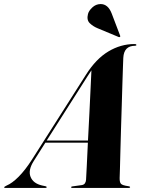

<svg xmlns="http://www.w3.org/2000/svg" viewBox="-82 -926 706 946"><path d="M84.5 -133Q55.5 -87.5 68.5 -54.8Q81.5 -22 125.5 -12L142 -8.5Q148 -7 148 -4Q148 0 141.5 0H-55.5Q-61.5 0 -61.5 -3Q-61.5 -6 -49 -12Q-22.5 -23 9.8 -55.2Q42 -87.5 75 -139L342 -558.5Q391 -636 452 -672.5Q513 -709 580 -709Q590 -709 590 -704.5Q590 -700.5 583.5 -700.5Q528.5 -700.5 525.5 -641Q525 -630.5 523.8 -596Q522.5 -561.5 521 -511.5Q519.5 -461.5 517.8 -404Q516 -346.5 514.2 -288.5Q512.5 -230.5 511.2 -180.2Q510 -130 509 -95.2Q508 -60.5 507.5 -49Q507 -28 514.2 -20.2Q521.5 -12.5 551 -8.5Q559 -7.5 559 -4Q559 0 552 0H274Q268.5 0 268.5 -3.5Q268.5 -7 274 -7.5L320.5 -14Q331.5 -15.5 336.5 -23Q341.5 -30.5 342 -40.5Q343 -57 345.5 -107.2Q348 -157.5 351 -223H141.5ZM348.5 -549 148 -233.5H351.5Q355 -299.5 358.5 -368.5Q362 -437.5 364.5 -494.2Q367 -551 368.5 -579.5Q361.5 -568.5 348.5 -549ZM468.5 -859 510 -750Q511.5 -746.5 509.5 -744.5Q507.5 -742 503 -743.5L398.5 -787Q376.5 -796 360.2 -811.8Q344 -827.5 351.5 -857Q355.5 -873 372.8 -889.2Q390 -905.5 413 -906Q450.5 -906.5 468.5 -859Z"/></svg>

Font: Fraunces 144pt
Style: Bold Italic
Weight: 700
Italic angle: -16°
Version: Version 1.000;[b76b70a41]